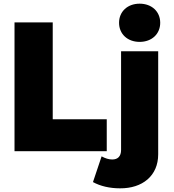

<svg xmlns="http://www.w3.org/2000/svg" viewBox="-20 -823 949 1045"><path d="M740 -803C674 -803 628 -760 628 -699C628 -638 674 -595 740 -595C806 -595 852 -638 852 -699C852 -760 806 -803 740 -803ZM59 -701V0H561V-174H267V-701ZM841 17V-544H639V-7C639 28 621 45 591 45C572 45 553 39 533 28L486 168C526 190 577 202 633 202C755 203 841 134 841 17Z"/></svg>

Font: Montserrat ExtraBold
Style: Regular
Weight: 800
Designer: Julieta Ulanovsky
Foundry: Julieta Ulanovsky
Version: Version 4.000